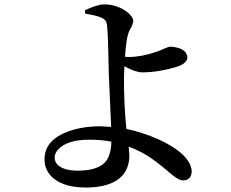

<svg xmlns="http://www.w3.org/2000/svg" viewBox="-20 -801 1040 866"><path d="M331.1 -31.2Q439.5 -31.2 467.8 -89.8Q481.4 -118.2 482.4 -162.1Q436.5 -170.9 383.8 -170.9Q283.2 -170.9 242.2 -127Q226.6 -109.4 226.6 -90.8Q226.6 -51.8 279.3 -37.1Q302.7 -31.2 331.1 -31.2ZM549.8 -222.7V-219.7Q621.1 -205.1 696.3 -171.9Q814.5 -117.2 838.9 -54.7Q844.7 -40 844.7 -27.3Q842.8 11.7 805.7 12.7Q784.2 12.7 743.2 -23.4Q677.7 -80.1 633.8 -105.5Q596.7 -126 560.5 -139.6Q563.5 -103.5 563.5 -101.6Q563.5 3.9 456.1 34.2Q417 44.9 368.2 44.9Q250 44.9 202.1 -16.6Q180.7 -45.9 180.7 -82Q180.7 -169.9 290 -209Q352.5 -231.4 433.6 -231.4Q439.5 -231.4 481.4 -228.5Q480.5 -261.7 476.6 -335Q471.7 -433.6 470.7 -468.8Q467.8 -643.6 462.9 -685.5Q460.9 -710.9 440.4 -719.7Q438.5 -720.7 436.5 -721.7Q411.1 -732.4 364.3 -739.3L363.3 -754.9Q418.9 -781.2 450.2 -781.2Q508.8 -781.2 555.7 -745.1Q580.1 -724.6 581.1 -707Q581.1 -694.3 567.4 -669.9Q560.5 -657.2 557.6 -646.5Q548.8 -617.2 543.9 -544.9Q550.8 -543.9 559.6 -543.9Q617.2 -543.9 685.5 -567.4Q700.2 -572.3 721.7 -582Q742.2 -590.8 748 -590.8Q820.3 -585.9 825.2 -543.9Q825.2 -518.6 789.1 -503.9Q788.1 -502.9 787.1 -502.9Q699.2 -474.6 620.1 -474.6Q592.8 -474.6 541 -502Q539.1 -464.8 539.1 -451.2Q539.1 -326.2 549.8 -222.7Z"/></svg>

Font: GenYoMin JP SemiBold
Style: Regular
Weight: 600
Version: Version 1.001;PS 1;hotconv 16.6.51;makeotf.lib2.5.65220 DEVE